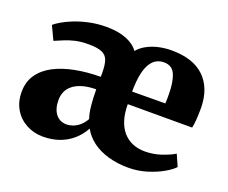

<svg xmlns="http://www.w3.org/2000/svg" viewBox="-98 -715 1043 880"><g transform="rotate(20 423.0 -275.0)"><path d="M181 11Q136.5 11 99.8 -8.8Q63 -28.5 41.5 -64.5Q20 -100.5 20 -149.5Q20 -198 44.5 -233.5Q69 -269 112.2 -291.8Q155.5 -314.5 213.2 -325.8Q271 -337 337.5 -337.5V-357Q337.5 -395.5 329.5 -417.8Q321.5 -440 299.2 -449.2Q277 -458.5 234.5 -458.5Q197 -458.5 168.8 -451.8Q140.5 -445 118.5 -435.5Q96.5 -426 77 -418L45.5 -484.5Q55.5 -493.5 77.2 -506.5Q99 -519.5 130.5 -532Q162 -544.5 201.2 -553Q240.5 -561.5 285 -561.5Q341.5 -561.5 381.5 -545.8Q421.5 -530 442 -501.5Q458 -521.5 483.8 -535.2Q509.5 -549 540 -555.8Q570.5 -562.5 601.5 -562.5Q707 -562.5 761.8 -509.8Q816.5 -457 818 -362.5Q818 -328.5 816.2 -304.2Q814.5 -280 810.5 -262H496.5Q496.5 -218 507 -184.8Q517.5 -151.5 537.2 -129.2Q557 -107 583.8 -96Q610.5 -85 643 -85Q685 -85 723.8 -98.2Q762.5 -111.5 785 -125.5L810 -69.5Q795.5 -53 762.8 -34.2Q730 -15.5 687 -2.2Q644 11 597.5 11Q544.5 11 499.8 -1.8Q455 -14.5 422.2 -38.8Q389.5 -63 371 -97Q352 -62.5 323.8 -38.2Q295.5 -14 259.8 -1.5Q224 11 181 11ZM495.5 -323 657 -324Q658 -332.5 658 -345.5Q658 -358.5 658 -367.5Q658 -428 643 -463.5Q628 -499 587.5 -499Q569 -499 552.8 -491Q536.5 -483 523.5 -463.2Q510.5 -443.5 503.2 -409.5Q496 -375.5 495.5 -323ZM265 -78.5Q277.5 -78.5 293.2 -83.8Q309 -89 324.8 -101.8Q340.5 -114.5 353.5 -137Q344.5 -163.5 341 -199.8Q337.5 -236 337.5 -276.5Q298 -276 270 -267.5Q242 -259 224.5 -244.5Q207 -230 199.2 -211.5Q191.5 -193 191.5 -172Q191.5 -128.5 211 -103.5Q230.5 -78.5 265 -78.5Z"/></g></svg>

Font: Merriweather 36pt Black
Style: Regular
Weight: 900
Version: Version 2.100